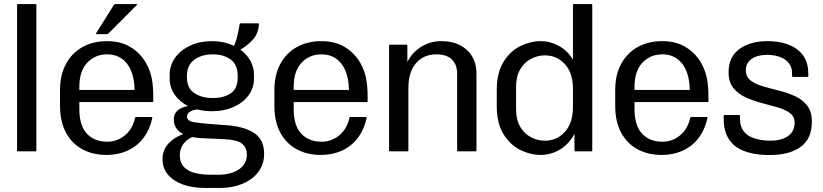

<svg xmlns="http://www.w3.org/2000/svg" viewBox="-20 -745 4050 945"><path d="M69 -725H154Q159 -725 159 -720V-5Q159 0 154 0H69Q64 0 64 -5V-720Q64 -725 69 -725Z M729.5 -164.5Q721.5 -126.5 705 -96Q676 -41 623.8 -11.8Q571.5 17.5 503.5 17.5Q436.5 17.5 385 -10.5Q333.5 -38.5 304.5 -92.5Q275.5 -146.5 275.5 -224V-301.5Q275.5 -376.5 304.8 -430.5Q334 -484.5 386.2 -513.5Q438.5 -542.5 507.5 -542.5Q574.5 -542.5 622 -513.5Q669.5 -484.5 697 -437.8Q724.5 -391 730.5 -337Q733.5 -310.5 734 -294.2Q734.5 -278 734.5 -246.5Q734.5 -242.5 729.5 -242.5H370.5V-209Q370.5 -126.5 407.8 -87Q445 -47.5 507.5 -47.5Q557 -47.5 595 -79Q633 -110.5 645 -166Q646 -169 650.5 -169H725.5Q730.5 -169 729.5 -164.5ZM507.5 -477.5Q448.5 -477.5 409.5 -436.5Q370.5 -395.5 370.5 -316.5V-302.5H642.5Q640.5 -387.5 604.5 -432.5Q568.5 -477.5 507.5 -477.5ZM455.5 -577Q450.5 -577 453.5 -582L540 -720Q543 -725 548 -725H653Q658 -725 653 -720L515.5 -582Q510.5 -577 505.5 -577Z M1099 -128.5Q1183.5 -122 1231.8 -89.8Q1280 -57.5 1280 12.5Q1280 64 1251 101.8Q1222 139.5 1173 159.8Q1124 180 1064 180H986.5Q929 180 882.2 163.8Q835.5 147.5 807.8 115.8Q780 84 780 37.5Q780 -7 809 -38.5Q838 -70 882 -85Q835.5 -108.5 835.5 -157.5Q835.5 -210.5 905.5 -223Q864 -244 839.5 -279.2Q815 -314.5 815 -359V-376.5Q815 -424 842.2 -461.5Q869.5 -499 916.5 -520.8Q963.5 -542.5 1022.5 -542.5Q1082.5 -542.5 1131 -519.5Q1146.5 -545 1159.5 -625.5Q1160 -630 1165 -630H1250Q1255 -630 1254.5 -625Q1251.5 -578 1222 -547.2Q1192.5 -516.5 1163 -501Q1194 -478.5 1212 -446.5Q1230 -414.5 1230 -376.5V-359Q1230 -311.5 1202.8 -275Q1175.5 -238.5 1128.8 -218Q1082 -197.5 1022.5 -197.5Q985 -197.5 951 -206.5Q925 -203.5 912.8 -193.8Q900.5 -184 900.5 -172.5Q900.5 -149.5 932.8 -144Q965 -138.5 1011.5 -135ZM1150 -364V-371.5Q1150 -426.5 1115.5 -452Q1081 -477.5 1028 -477.5Q972.5 -477.5 936.2 -450.8Q900 -424 900 -371.5V-364Q900 -311.5 936.2 -287Q972.5 -262.5 1028 -262.5Q1081 -262.5 1115.5 -285.5Q1150 -308.5 1150 -364ZM1016.5 115H1054Q1118 115 1156.5 88.2Q1195 61.5 1195 17.5Q1195 -19 1171 -38Q1147 -57 1084 -60L971.5 -65Q947 -66.5 926.5 -70.5Q899 -59.5 882 -35.5Q865 -11.5 865 17.5Q865 56.5 886.2 77.8Q907.5 99 942 107Q976.5 115 1016.5 115Z M1784.5 -164.5Q1776.5 -126.5 1760 -96Q1731 -41 1678.8 -11.8Q1626.5 17.5 1558.5 17.5Q1491.5 17.5 1440 -10.5Q1388.5 -38.5 1359.5 -92.5Q1330.5 -146.5 1330.5 -224V-301.5Q1330.5 -376.5 1359.8 -430.5Q1389 -484.5 1441.2 -513.5Q1493.5 -542.5 1562.5 -542.5Q1629.5 -542.5 1677 -513.5Q1724.5 -484.5 1752 -437.8Q1779.5 -391 1785.5 -337Q1788.5 -310.5 1789 -294.2Q1789.5 -278 1789.5 -246.5Q1789.5 -242.5 1784.5 -242.5H1425.5V-209Q1425.5 -126.5 1462.8 -87Q1500 -47.5 1562.5 -47.5Q1612 -47.5 1650 -79Q1688 -110.5 1700 -166Q1701 -169 1705.5 -169H1780.5Q1785.5 -169 1784.5 -164.5ZM1562.5 -477.5Q1503.5 -477.5 1464.5 -436.5Q1425.5 -395.5 1425.5 -316.5V-302.5H1697.5Q1695.5 -387.5 1659.5 -432.5Q1623.5 -477.5 1562.5 -477.5Z M1900 -525H1980Q1985 -525 1985 -520V-439.5Q2008 -486.5 2052.8 -514.5Q2097.5 -542.5 2152.5 -542.5Q2230 -542.5 2277.5 -499.5Q2325 -456.5 2325 -381.5V-5Q2325 0 2320 0H2235Q2230 0 2230 -5V-381.5Q2230 -426.5 2204.5 -452Q2179 -477.5 2127.5 -477.5Q2065 -477.5 2027.5 -434Q1990 -390.5 1990 -311.5V-5Q1990 0 1985 0H1900Q1895 0 1895 -5V-520Q1895 -525 1900 -525Z M2895 -720V-5Q2895 0 2890 0H2812.5Q2807.5 0 2807.5 -5V-86.5Q2781 -36 2736.2 -9.2Q2691.5 17.5 2642 17.5Q2590.5 17.5 2540.5 -7.2Q2490.5 -32 2457.8 -85.2Q2425 -138.5 2425 -223.5V-301.5Q2425 -386.5 2457.8 -439.8Q2490.5 -493 2540.5 -517.8Q2590.5 -542.5 2642 -542.5Q2688 -542.5 2730.5 -519.2Q2773 -496 2800 -451.5V-720Q2800 -725 2805 -725H2890Q2895 -725 2895 -720ZM2520 -208.5Q2520 -156 2540.2 -121.5Q2560.5 -87 2593 -69.8Q2625.5 -52.5 2662 -52.5Q2721 -52.5 2760.5 -96.2Q2800 -140 2800 -218.5V-306.5Q2800 -385.5 2760.5 -429Q2721 -472.5 2662 -472.5Q2625.5 -472.5 2593 -455.2Q2560.5 -438 2540.2 -403.5Q2520 -369 2520 -316.5Z M3462 -164.5Q3454 -126.5 3437.5 -96Q3408.5 -41 3356.2 -11.8Q3304 17.5 3236 17.5Q3169 17.5 3117.5 -10.5Q3066 -38.5 3037 -92.5Q3008 -146.5 3008 -224V-301.5Q3008 -376.5 3037.2 -430.5Q3066.5 -484.5 3118.8 -513.5Q3171 -542.5 3240 -542.5Q3307 -542.5 3354.5 -513.5Q3402 -484.5 3429.5 -437.8Q3457 -391 3463 -337Q3466 -310.5 3466.5 -294.2Q3467 -278 3467 -246.5Q3467 -242.5 3462 -242.5H3103V-209Q3103 -126.5 3140.2 -87Q3177.5 -47.5 3240 -47.5Q3289.5 -47.5 3327.5 -79Q3365.5 -110.5 3377.5 -166Q3378.5 -169 3383 -169H3458Q3463 -169 3462 -164.5ZM3240 -477.5Q3181 -477.5 3142 -436.5Q3103 -395.5 3103 -316.5V-302.5H3375Q3373 -387.5 3337 -432.5Q3301 -477.5 3240 -477.5Z M3546 -179H3616Q3622 -179 3622 -174.5Q3622 -156 3622.8 -146Q3623.5 -136 3627.5 -124Q3640.5 -86 3679.8 -69.2Q3719 -52.5 3772 -52.5Q3826.5 -52.5 3858.8 -75.5Q3891 -98.5 3891 -141Q3891 -172 3867.5 -189Q3844 -206 3807 -216.8Q3770 -227.5 3728.5 -238.2Q3687 -249 3650 -265.8Q3613 -282.5 3589.5 -312Q3566 -341.5 3566 -390Q3566 -464.5 3619 -503.5Q3672 -542.5 3757 -542.5Q3829.5 -542.5 3879.8 -516.8Q3930 -491 3948.5 -442.5Q3953 -431.5 3955.8 -414.8Q3958.5 -398 3958.5 -371Q3958.5 -366.5 3953.5 -366.5H3884Q3878.5 -366.5 3878.5 -371.5Q3878.5 -389.5 3877.5 -399.5Q3876.5 -409.5 3870.5 -421.5Q3858 -447 3827.8 -461Q3797.5 -475 3756 -475Q3708 -475 3679.5 -455.2Q3651 -435.5 3651 -398.5Q3651 -366.5 3674.5 -348.8Q3698 -331 3735 -320.2Q3772 -309.5 3813.5 -299.2Q3855 -289 3892 -272.2Q3929 -255.5 3952.5 -225.8Q3976 -196 3976 -145.5Q3976 -62.5 3921 -22.2Q3866 18 3767 18Q3679.5 18 3623.8 -10Q3568 -38 3550 -99Q3544 -119.5 3542.8 -137Q3541.5 -154.5 3541.5 -175Q3541.5 -179 3546 -179Z"/></svg>

Font: MFEK Sans
Style: Regular
Weight: 400
Designer: Owen Earl
Foundry: indestructible type*
Version: Version 0.001; ttfautohint (v1.8.4.7-5d5b)